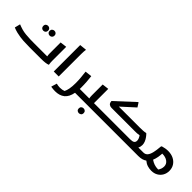

<svg xmlns="http://www.w3.org/2000/svg" viewBox="242 -2161 3823 3823"><g transform="rotate(45 2153.0 -250.0)"><path d="M75 -188H84Q95 -182 115 -175Q135 -168 154.5 -162Q174 -156 186 -152Q238 -137 303 -130.5Q368 -124 429.5 -122.5Q491 -121 534 -121H909Q902 -152 902 -202V-506L1032 -522H1042V-180Q1042 -160 1042 -132Q1042 -104 1044 -77Q1046 -50 1050 -32L1048 -24Q1018 -12 969.5 -6Q921 0 858 0H534Q444 0 355 -5Q266 -10 157 -35Q128 -42 96.5 -52.5Q65 -63 46 -72ZM652 -447Q623 -447 603 -465.5Q583 -484 583 -515Q583 -547 603 -565.5Q623 -584 652 -584Q681 -584 700.5 -565.5Q720 -547 720 -515Q720 -484 700.5 -465.5Q681 -447 652 -447ZM492 -427Q463 -427 443.5 -445.5Q424 -464 424 -496Q424 -528 443.5 -546Q463 -564 492 -564Q521 -564 540.5 -546Q560 -528 560 -496Q560 -464 540.5 -445.5Q521 -427 492 -427Z M1214 -745 1361 -760 1362 -752Q1358 -734 1356.5 -707Q1355 -680 1354.5 -652Q1354 -624 1354 -604V0H1214Z M1428 128Q1451 134 1476.5 138Q1502 142 1529 142Q1560 142 1589 136.5Q1618 131 1641 122Q1662 80 1674.5 15Q1687 -50 1687 -147Q1687 -231 1679.5 -305Q1672 -379 1664 -446L1798 -462H1808Q1816 -395 1821.5 -319Q1827 -243 1827 -156Q1827 -138 1826 -121H1970V-20L1950 0H1813Q1787 137 1710 198.5Q1633 260 1510 260Q1484 260 1457 257.5Q1430 255 1412 252Q1394 249 1394 249V239Z M1970 -121H2094Q2086 -152 2086 -202V-506L2217 -522H2226V-121H2363V-20L2343 0H1950V-101ZM2085 166Q2085 134 2104.5 116Q2124 98 2153 98Q2182 98 2202 116Q2222 134 2222 166Q2222 198 2202 216Q2182 234 2153 234Q2124 234 2104.5 216Q2085 198 2085 166Z M2343 0V-101L2363 -121H3242Q3307 -121 3335 -139.5Q3363 -158 3363 -201Q3363 -228 3351 -257Q3339 -286 3320 -311Q3286 -304 3259 -302.5Q3232 -301 3195 -301H2538Q2501 -301 2473.5 -321.5Q2446 -342 2442 -397L2833 -759H2843L2899 -672L2624 -422H3212Q3256 -422 3300 -424.5Q3344 -427 3374 -434H3386Q3410 -411 3436 -376Q3462 -341 3480 -299Q3498 -257 3498 -213Q3498 -188 3492.5 -165Q3487 -142 3475 -121H3614L3613 -20L3593 0Z M3945 -493Q4032 -493 4099 -459.5Q4166 -426 4204 -366.5Q4242 -307 4242 -229Q4242 -157 4209.5 -99.5Q4177 -42 4118.5 -8.5Q4060 25 3984 25Q3927 25 3874 8.5Q3821 -8 3772 -49Q3739 -25 3695.5 -12.5Q3652 0 3594 0V-101L3614 -121Q3670 -121 3702.5 -158Q3735 -195 3752.5 -269Q3770 -343 3779 -456L3793 -469Q3828 -480 3867.5 -486.5Q3907 -493 3945 -493ZM4051 -91Q4058 -90 4064 -90Q4107 -149 4107 -218Q4107 -287 4049.5 -329.5Q3992 -372 3898 -372Q3894 -310 3883.5 -255.5Q3873 -201 3854 -157Q3947 -92 4051 -91Z"/></g></svg>

Font: Kufam SemiBold
Style: Regular
Weight: 600
Designer: Wael Morcos, Artur Schmal
Foundry: Original Type
Version: Version 1.300; ttfautohint (v1.8.3)